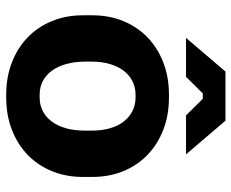

<svg xmlns="http://www.w3.org/2000/svg" viewBox="-86 -674 770 639"><g transform="rotate(90 299.5 -354.0)"><path d="M294.4 10.8H304.4Q362.8 10.8 411.3 -8Q459.8 -26.8 494.8 -60.5Q529.8 -94.2 549.1 -141.3Q568.4 -188.4 568.4 -244.6V-275.4Q568.4 -332 549.1 -378.9Q529.8 -425.8 494.8 -459.5Q459.8 -493.2 411.3 -512Q362.8 -530.8 304.4 -530.8H294.4Q236 -530.8 187.5 -512Q139 -493.2 104 -459.5Q69 -425.8 49.7 -378.9Q30.4 -332 30.4 -275.4V-244.6Q30.4 -188.4 49.7 -141.3Q69 -94.2 104 -60.5Q139 -26.8 187.5 -8Q236 10.8 294.4 10.8ZM294.8 -100.4Q269.8 -100.4 249.4 -111Q229 -121.6 214.7 -141.4Q200.4 -161.2 192.5 -189.1Q184.6 -217 184.6 -251.2V-274.2Q184.6 -307.6 192.7 -334.6Q200.8 -361.6 215.1 -380.3Q229.4 -399 249.8 -409.3Q270.2 -419.6 294.8 -419.6H304Q328.6 -419.6 349 -409.3Q369.4 -399 384 -380.3Q398.6 -361.6 406.4 -334.6Q414.2 -307.6 414.2 -274.2V-251.2Q414.2 -217 406.6 -189.1Q399 -161.2 384.4 -141.4Q369.8 -121.6 349.4 -111Q329 -100.4 304 -100.4ZM493.2 -587.6 381.2 -718.8H217.6L105.6 -587.6H235.2L290.4 -643.4H308.4L363.6 -587.6Z"/></g></svg>

Font: Fixel Variable
Style: Regular
Weight: 100
Width: 3
Designer: AlfaBravo + MacPaw
Foundry: Kyrylo Tkachov, Marchela Mozhyna, Serhii Makarenko, Maria Weinstein, Zakhar Kryvoshyya
Version: Version 1.211